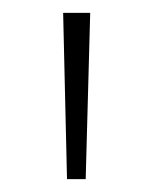

<svg xmlns="http://www.w3.org/2000/svg" viewBox="-20 -820 237 298"><path d="M84 -542H113L120 -800H78Z"/></svg>

Font: Noto Sans Tamil Condensed ExtraLight
Style: Regular
Weight: 200
Width: 3
Designer: Jelle Bosma - Monotype Design Team
Foundry: Monotype Imaging Inc.
Version: Version 2.004